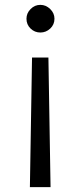

<svg xmlns="http://www.w3.org/2000/svg" viewBox="-20 -520 332 790"><path d="M88.9 -442.9Q88.9 -465.8 106 -482.9Q123 -500 146 -500Q168.9 -500 186.5 -482.9Q204.1 -465.8 204.1 -442.9Q204.1 -418.9 186.8 -402.6Q169.4 -386.2 146 -386.2Q122.6 -386.2 105.7 -402.6Q88.9 -418.9 88.9 -442.9ZM111.8 -283.2H179.2L188 250H103Z"/></svg>

Font: Oakes Grotesk
Style: Italic
Weight: 400
Italic angle: -8°
Designer: Samuel Oakes
Foundry: Samuel Oakes
Version: Version 1.000;PS 001.000;hotconv 1.0.88;makeotf.lib2.5.64775